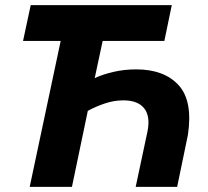

<svg xmlns="http://www.w3.org/2000/svg" viewBox="-20 -730 814 750"><path d="M96 0 217 -570H70L100 -710H651L622 -570H381L350 -425Q383 -440 424.5 -449.5Q466 -459 512 -459Q621 -459 677.5 -397.5Q734 -336 714 -203L672 0H510L556 -216Q568 -275 543.5 -306.5Q519 -338 462 -338Q426 -338 390 -326Q354 -314 323 -297L261 0Z"/></svg>

Font: Raleway ExtraBold
Style: Italic
Weight: 800
Italic angle: -12°
Designer: Matt McInerney, Pablo Impallari, Rodrigo Fuenzalida
Foundry: Matt McInerney, Pablo Impallari, Rodrigo Fuenzalida
Version: Version 4.026